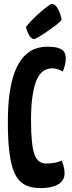

<svg xmlns="http://www.w3.org/2000/svg" viewBox="-20 -948 365 978"><path d="M187 10Q153 10 126 1.5Q99 -7 79 -28Q59 -49 46 -87Q33 -125 26.5 -184Q20 -243 20 -327Q20 -425 32 -493Q44 -561 64.5 -603.5Q85 -646 111 -669.5Q137 -693 165 -701.5Q193 -710 220 -710Q263 -710 283 -701.5Q303 -693 309 -679.5Q315 -666 315 -651Q315 -631 310 -613.5Q305 -596 299 -583Q293 -588 285 -591.5Q277 -595 267.5 -597.5Q258 -600 247 -600Q230 -600 214 -593.5Q198 -587 184 -570Q170 -553 160 -523Q150 -493 144 -447Q138 -401 138 -336Q138 -271 142.5 -228Q147 -185 156 -160.5Q165 -136 180 -125.5Q195 -115 216 -115Q239 -115 259.5 -119Q280 -123 294 -130Q300 -117 304.5 -99.5Q309 -82 309 -64Q309 -41 294.5 -24Q280 -7 252.5 1.5Q225 10 187 10ZM155 -749Q141 -749 131 -764.5Q121 -780 116.5 -795Q112 -810 112 -810Q125 -828 145 -848Q165 -868 186 -886.5Q207 -905 223 -916.5Q239 -928 243 -928Q262 -928 276 -901Q290 -874 294 -846Q285 -835 264 -819Q243 -803 219.5 -787Q196 -771 177.5 -760Q159 -749 155 -749Z"/></svg>

Font: Yanone Kaffeesatz ExtraLight
Style: Regular
Weight: 200
Designer: Yanone (Cyrillic: Daniel Pouzeot, Huerta Tipografica, and Cyreal)
Foundry: Yanone
Version: Version 2.003